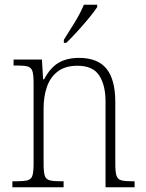

<svg xmlns="http://www.w3.org/2000/svg" viewBox="-20 -786 611 806"><path d="M32 0V-25H48Q79 -25 95 -29Q111 -33 116 -48.5Q121 -64 121 -99V-438Q121 -472 116 -487.5Q111 -503 96 -507Q81 -511 53 -511H37V-536H156L161 -453H165Q191 -502 226 -522.5Q261 -543 312 -543Q390 -543 427 -497.5Q464 -452 464 -357V-99Q464 -64 469 -48.5Q474 -33 489.5 -29Q505 -25 536 -25H545V0H423V-361Q423 -428 396.5 -469Q370 -510 305 -510Q254 -510 222.5 -486Q191 -462 177 -421.5Q163 -381 163 -331V-98Q163 -64 168 -48.5Q173 -33 189 -29Q205 -25 236 -25H247V0ZM248 -619Q270 -653 294 -692.5Q318 -732 332 -766H388V-756Q377 -739 354 -711Q331 -683 305 -654.5Q279 -626 258 -606H248Z"/></svg>

Font: Noto Serif Tamil SemiCondensed ExtraLight
Style: Italic
Weight: 200
Width: 4
Italic angle: -12°
Designer: Indian Type Foundry, Tom Grace, and the Monotype Design Team
Foundry: Monotype Imaging Inc.
Version: Version 2.003; ttfautohint (v1.8.4.7-5d5b)